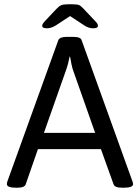

<svg xmlns="http://www.w3.org/2000/svg" viewBox="-20 -874 653 896"><path d="M12 -15Q12 -20 15 -29L252 -686Q258 -702 292 -702H321Q357 -702 361 -686L598 -28Q601 -21 601 -15Q601 2 558 2H550Q515 2 510 -14L451 -178H157L100 -14Q95 2 60 2H55Q12 2 12 -15ZM424 -254 319 -552Q314 -568 307 -610H305Q297 -570 290 -552L185 -254ZM177 -753Q177 -758 179.5 -762.5Q182 -767 191 -777L243 -832Q255 -845 265.5 -849.5Q276 -854 297 -854H317Q340 -854 348.5 -850.5Q357 -847 371 -832L421 -779Q432 -768 434.5 -763Q437 -758 437 -753Q437 -742 415 -742Q393 -742 374 -755L307 -799L243 -757Q221 -742 199 -742Q177 -742 177 -753Z"/></svg>

Font: Asap-Regular
Style: Regular
Weight: 400
Designer: Pablo Cosgaya
Foundry: Omnibus-Type
Version: Version 2.000; ttfautohint (v1.8)